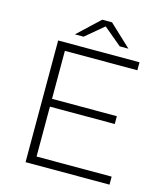

<svg xmlns="http://www.w3.org/2000/svg" viewBox="-126 -971 922 1067"><g transform="rotate(15 334.5 -437.5)"><path d="M173 -46H605V0H122V-700H590V-654H173V-378H546V-333H173ZM203 -757 329 -875H385L511 -757H461L357 -844L253 -757Z"/></g></svg>

Font: Montserrat Z Light
Style: Regular
Weight: 300
Designer: Julieta Ulanovsky
Foundry: Julieta Ulanovsky
Version: Version 8.000